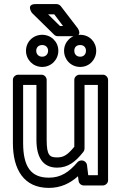

<svg xmlns="http://www.w3.org/2000/svg" viewBox="-20 -881 596 938"><path d="M93 -183V-466H158V-198C158 -113 189 -62 259 -62C312 -62 349 -90 388 -140C391 -144 393 -150 393 -155V-466H458V-25H411L405 -75C403 -88 391 -97 380 -97H377C370 -97 362 -93 358 -88C317 -40 277 -13 219 -13C132 -13 93 -65 93 -183ZM43 -183C43 -53 96 37 219 37C276 37 322 15 361 -20L364 3C365 14 376 25 389 25H483C494 25 508 15 508 0V-491C508 -502 498 -516 483 -516H368C357 -516 343 -506 343 -491V-164C310 -124 291 -112 259 -112C223 -112 208 -121 208 -198V-491C208 -502 198 -516 183 -516H68C57 -516 43 -506 43 -491ZM245 -811 288 -754H273L215 -811ZM277 -851C273 -856 265 -861 257 -861H154C105 -861 136 -818 136 -818L245 -711C249 -707 256 -704 263 -704H339C388 -704 359 -744 359 -744ZM372 -604C354 -604 343 -616 343 -633C343 -650 353 -661 372 -661C389 -661 400 -650 400 -633C400 -616 389 -604 372 -604ZM372 -554C417 -554 450 -590 450 -633C450 -676 417 -711 372 -711C327 -711 293 -676 293 -633C293 -590 326 -554 372 -554ZM186 -604C169 -604 157 -616 157 -633C157 -649 168 -661 186 -661C204 -661 215 -649 215 -633C215 -616 203 -604 186 -604ZM186 -554C231 -554 265 -590 265 -633C265 -677 230 -711 186 -711C142 -711 107 -677 107 -633C107 -590 141 -554 186 -554Z"/></svg>

Font: Falling Sky
Style: Ou
Weight: 400
Designer: Paul D. Hunt
Foundry: Adobe Systems Incorporated
Version: Version 1.02